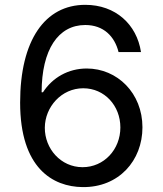

<svg xmlns="http://www.w3.org/2000/svg" viewBox="-20 -757 667 787"><path d="M318.5 9.9C467 11.7 563.9 -98.7 563.9 -235.1C563.9 -375.4 460.6 -476.2 335.6 -476.2C260.3 -476.2 195.3 -439.3 156.2 -378.9H150.6C150.9 -553.3 218.4 -654.5 329.5 -654.5C404.5 -654.5 449.9 -608 465.9 -543.7H557.9C540.5 -657.3 453.5 -737.2 329.5 -737.2C164.4 -737.2 62.5 -592.3 62.5 -336.3C62.5 -67.5 196.7 8.5 318.5 9.9ZM163.7 -233.3C164.1 -319.2 232.6 -395.2 321 -395.2C408.7 -395.2 473.4 -323.5 473.4 -234.7C473.4 -144.2 406.2 -71.7 318.5 -71.7C229 -71.7 163.4 -147.7 163.7 -233.3Z"/></svg>

Font: Margiela Sans Text
Style: Regular
Weight: 400
Designer: Stefan Endress, Andreas Faust
Version: Version 1.100;FEAKit 1.0